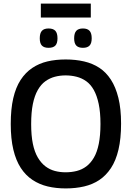

<svg xmlns="http://www.w3.org/2000/svg" viewBox="-20 -1042 734 1072"><path d="M346 -80Q379 -80 408.5 -87.5Q438 -95 462 -113Q486 -131 504 -161.5Q522 -192 531.5 -239Q541 -286 541 -350Q541 -415 531 -462Q521 -509 503.5 -540Q486 -571 461.5 -588.5Q437 -606 407.5 -613.5Q378 -621 346 -621Q315 -621 286.5 -613.5Q258 -606 233.5 -588.5Q209 -571 191 -539.5Q173 -508 163.5 -461.5Q154 -415 154 -349Q154 -285 163.5 -239Q173 -193 191.5 -162Q210 -131 234 -113Q258 -95 286.5 -87.5Q315 -80 346 -80ZM347 10Q293 10 246.5 -1Q200 -12 161.5 -37.5Q123 -63 96 -104.5Q69 -146 54.5 -206.5Q40 -267 40 -350Q40 -433 54 -493.5Q68 -554 95 -595.5Q122 -637 160 -662.5Q198 -688 244.5 -699Q291 -710 347 -710Q402 -710 449.5 -699Q497 -688 534.5 -663.5Q572 -639 599 -597.5Q626 -556 641 -495.5Q656 -435 656 -352Q656 -268 641.5 -206.5Q627 -145 599.5 -103.5Q572 -62 534.5 -37Q497 -12 449.5 -1Q402 10 347 10ZM443 -775Q418 -775 406 -787.5Q394 -800 394 -828Q394 -857 406 -870Q418 -883 443 -883Q468 -883 480 -870Q492 -857 492 -828Q492 -800 480 -787.5Q468 -775 443 -775ZM251 -775Q226 -775 214 -787.5Q202 -800 202 -828Q202 -857 214 -870Q226 -883 251 -883Q277 -883 289 -870Q301 -857 301 -828Q301 -800 289 -787.5Q277 -775 251 -775ZM208 -944V-1022H487V-944Z"/></svg>

Font: Georama ExtraCondensed Thin Medium
Style: Regular
Weight: 500
Version: Version 1.001